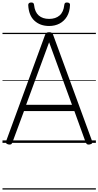

<svg xmlns="http://www.w3.org/2000/svg" viewBox="-20 -1149 791 1544"><path d="M50 13Q34 10 30 3Q26 -4 30 -16L342 -867Q346 -880 353.5 -885Q361 -890 375 -890Q390 -890 397 -885Q404 -880 408 -867L720 -16Q725 -4 720.5 3Q716 10 700 13Q686 15 679.5 10.5Q673 6 667 -10L578 -256H173L82 -10Q77 6 70.5 10.5Q64 15 50 13ZM190 -306H559L375 -809ZM375 -940Q303 -940 257 -982.5Q211 -1025 207 -1109Q207 -1118 213 -1123.5Q219 -1129 231 -1129Q243 -1129 248 -1124Q253 -1119 254 -1109Q260 -1052 291.5 -1024.5Q323 -997 375 -997Q427 -997 459 -1024.5Q491 -1052 497 -1109Q498 -1119 502.5 -1124Q507 -1129 518 -1129Q531 -1129 537.5 -1123.5Q544 -1118 543 -1109Q541 -1054 518.5 -1016.5Q496 -979 459 -959.5Q422 -940 375 -940ZM0 365H751V375H0ZM0 -20H751V0H0ZM0 -505H751V-500H0ZM0 -885H751V-875H0Z"/></svg>

Font: Playwrite AT Guides
Style: Regular
Weight: 400
Designer: Veronika Burian, José Scaglione
Foundry: TypeTogether
Version: Version 1.003